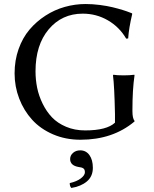

<svg xmlns="http://www.w3.org/2000/svg" viewBox="-20 -678 757 945"><path d="M375 62Q403.3 62 420.2 85.4Q437 108.9 437 147.9Q437 190.4 407.5 215.1Q377.9 239.7 331.1 247.1Q323.2 239.3 323.2 223.1Q357.9 215.3 377.9 200Q397.9 184.6 397.9 169.9Q397.9 156.2 390.4 150.9Q382.8 145.5 367.2 144Q325.2 136.7 325.2 105Q325.2 86.9 339.4 74.5Q353.5 62 375 62ZM545.9 -117.2Q543 -255.4 536.1 -307.1L538.1 -310.1Q554.7 -307.1 588.9 -307.1Q604.5 -307.1 617.4 -307.9Q630.4 -308.6 635.7 -309.6L641.1 -310.1L642.1 -307.1Q631.8 -237.3 631.8 -137.2V-130.9Q631.8 -95.7 642.1 -83V-80.1Q535.2 9.8 376 9.8Q302.7 9.8 241 -16.8Q179.2 -43.5 138.2 -88.6Q97.2 -133.8 74.5 -192.9Q51.8 -252 51.8 -316.9Q51.8 -380.9 71.5 -436.5Q91.3 -492.2 125.2 -532.2Q159.2 -572.3 203.9 -601.1Q248.5 -629.9 298.8 -644Q349.1 -658.2 400.9 -658.2Q435.1 -658.2 471.2 -653.6Q507.3 -648.9 534.4 -642.3Q561.5 -635.7 583.5 -628.9Q605.5 -622.1 617.2 -617.2L628.9 -612.8L630.9 -609.9Q614.3 -540 610.8 -488.8L601.1 -487.8Q567.4 -545.4 510.7 -578.1Q454.1 -610.8 387.2 -610.8Q284.7 -610.8 219.7 -533.7Q154.8 -456.5 154.8 -327.1Q154.8 -286.1 162.8 -246.3Q170.9 -206.5 189.7 -168Q208.5 -129.4 235.8 -100.6Q263.2 -71.8 305.4 -54Q347.7 -36.1 398.9 -36.1Q505.4 -36.1 545.9 -74.2Z"/></svg>

Font: Linux Biolinum G
Style: Regular
Weight: 400
Designer: Philipp H. Poll
Foundry: Philipp H. Poll
Version: Version 1.1.0 ; ttfautohint (v1.6)